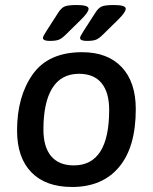

<svg xmlns="http://www.w3.org/2000/svg" viewBox="-20 -738 609 765"><path d="M48 -218Q48 -354 110.5 -442Q173 -530 307 -530Q409 -530 465 -470.5Q521 -411 521 -303Q521 -152 454.5 -72.5Q388 7 267 7Q162 7 105 -51.5Q48 -110 48 -218ZM415 -300Q415 -370 384.5 -407Q354 -444 295 -444Q224 -444 188.5 -387Q153 -330 153 -222Q153 -152 184 -115.5Q215 -79 274 -79Q415 -79 415 -300ZM151 -587Q151 -593 166 -616L213 -689Q224 -706 237 -712Q250 -718 286 -718Q333 -718 333 -703Q333 -689 301 -658L243 -601Q227 -585 215 -580Q203 -575 178 -575Q151 -575 151 -587ZM299 -587Q299 -593 314 -616L361 -689Q372 -706 385 -712Q398 -718 434 -718Q481 -718 481 -703Q481 -689 449 -658L391 -601Q375 -585 363 -580Q351 -575 326 -575Q299 -575 299 -587Z"/></svg>

Font: Asap-MediumItalic
Style: Italic
Weight: 500
Italic angle: -6°
Designer: Pablo Cosgaya
Foundry: Omnibus-Type
Version: Version 2.000; ttfautohint (v1.8)